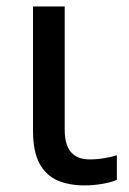

<svg xmlns="http://www.w3.org/2000/svg" viewBox="-20 -558 396 588"><path d="M178.2 -538.1V-160.2Q178.2 -114.7 197.3 -92.3Q216.3 -69.8 254.9 -69.8Q276.9 -69.8 299.8 -73.7Q322.8 -77.6 337.9 -82.5V-7.3Q322.3 0 294.4 4.9Q266.6 9.8 238.3 9.8Q192.4 9.8 157 -5.1Q121.6 -20 101.3 -56.6Q81.1 -93.3 81.1 -158.7V-538.1Z"/></svg>

Font: Open Sans Medium
Style: Regular
Weight: 500
Designer: Monotype Design Team
Foundry: Monotype Imaging Inc.
Version: Version 3.000